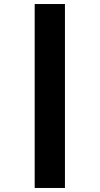

<svg xmlns="http://www.w3.org/2000/svg" viewBox="-20 -822 495 952"><path d="M152 110V-802H302V110Z"/></svg>

Font: Literata ExtraBold
Style: Regular
Weight: 800
Designer: Latin by Veronika Burian and Jose Scaglione. Greek by Irene Vlachou. Cyrillic by Vera Evstafieva.
Foundry: TypeTogether
Version: Version 3.103;gftools[0.9.29]